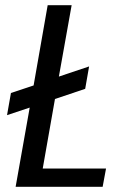

<svg xmlns="http://www.w3.org/2000/svg" viewBox="-20 -717 477 737"><path d="M255 -697 206 -423 322 -462 307 -376 191 -337 144 -70H387L374 0H40L94 -304L7 -275L22 -360L109 -389L163 -697Z"/></svg>

Font: SVN-Poppins
Style: Italic
Weight: 400
Italic angle: -10°
Designer: Ninad Kale (Devanagari), Jonny Pinhorn (Latin)
Foundry: Indian Type Foundry
Version: Version 3.002 2017; ttfautohint (v1.8.3)